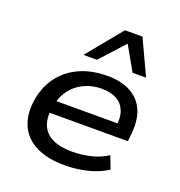

<svg xmlns="http://www.w3.org/2000/svg" viewBox="-137 -877 940 1002"><g transform="rotate(20 332.5 -376.0)"><path d="M333 9Q232 9 167.5 -25Q103 -59 78 -122.5Q53 -186 70 -273Q85 -345 127.5 -397.5Q170 -450 235 -478Q300 -506 384 -506Q462 -506 515 -476.5Q568 -447 590.5 -390.5Q613 -334 602 -250L599 -222H142L152 -291H539L514 -269Q523 -324 509 -360Q495 -396 462 -414.5Q429 -433 378 -433Q326 -433 282 -412.5Q238 -392 209 -354Q180 -316 170 -262L168 -251Q158 -192 175 -152Q192 -112 234.5 -91.5Q277 -71 344 -71Q393 -71 443.5 -82.5Q494 -94 538 -122L565 -52Q519 -21 456.5 -6Q394 9 333 9ZM227 -566 387 -761H484L575 -566H500L424 -700L302 -566Z"/></g></svg>

Font: Nunito Sans 7pt SemiExpanded Medium
Style: Italic
Weight: 500
Width: 6
Italic angle: -9°
Designer: Vernon Adams
Foundry: Vernon Adams
Version: Version 3.101;gftools[0.9.27]